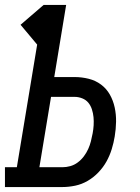

<svg xmlns="http://www.w3.org/2000/svg" viewBox="-44 -755 564 775"><path d="M-24 0V-80H24L106 -575L39 -655L132 -735H223L175 -444H257Q286 -444 314 -437Q342 -430 364 -413.5Q386 -397 399.5 -373Q413 -349 419 -321Q425 -293 424.5 -263.5Q424 -234 419 -204Q415 -179 407 -153Q399 -127 386 -103.5Q373 -80 353.5 -59.5Q334 -39 310 -25Q286 -11 259.5 -5.5Q233 0 208 0ZM115 -80H208Q224 -80 240 -84.5Q256 -89 270 -99.5Q284 -110 294.5 -124Q305 -138 312 -153.5Q319 -169 323 -185Q327 -201 330 -217Q333 -233 334 -249.5Q335 -266 333.5 -282Q332 -298 327 -313.5Q322 -329 312.5 -340.5Q303 -352 288 -358Q273 -364 257 -364H162Z"/></svg>

Font: Iosevka Curly Slab MdObl
Style: Regular
Weight: 500
Italic angle: -9°
Monospace: yes
Designer: Belleve Invis
Foundry: Belleve Invis
Version: Version 11.0.0; ttfautohint (v1.8.3)